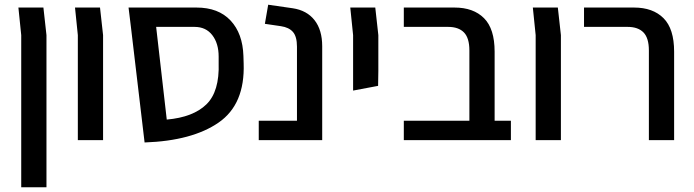

<svg xmlns="http://www.w3.org/2000/svg" viewBox="-20 -594 2941 814"><path d="M70 -445 58 -562H164L177 -445V200H70Z M310 -445 298 -562H404L417 -445V0H310Z M593 10 535 -480 525 -562H813Q906 -562 957.5 -507Q1009 -452 1012 -357L1013 -325Q1019 -152 907 -74.5Q795 3 593 10ZM907 -327V-354Q907 -410 880 -445Q853 -480 805 -480H642L687 -87Q799 -97 855 -151.5Q911 -206 907 -327Z M1077 -82H1239V-396Q1239 -439 1222 -458.5Q1205 -478 1171 -483L1103 -493L1117 -574L1221 -559Q1281 -550 1313.5 -508.5Q1346 -467 1346 -398V0H1077Z M1477 -445 1465 -562H1571L1584 -445V-293L1583 -230L1477 -210Z M2146 -82V0H1970H1692V-82H1970V-380Q1970 -433 1947 -456.5Q1924 -480 1880 -480H1692V-562H1907Q1987 -562 2032 -517Q2077 -472 2077 -375V-82Z M2251 -445 2239 -562H2345L2358 -445V0H2251Z M2731 -380Q2731 -433 2708 -456.5Q2685 -480 2641 -480H2456V-562H2668Q2748 -562 2793 -517Q2838 -472 2838 -375V0H2731Z"/></svg>

Font: Assistant SemiBold
Style: Regular
Weight: 600
Designer: Hebrew By Ben Nathan, Latin by Paul Hunt
Version: Version 2.001; ttfautohint (v1.6)